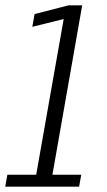

<svg xmlns="http://www.w3.org/2000/svg" viewBox="-38 -696 400 716"><path d="M-18.5 0 -10.5 -44.5H97L199.5 -625L82.5 -596L91 -643.5L217 -676H268.5L157.5 -44.5H265L257 0Z"/></svg>

Font: Anybody Light
Style: Italic
Weight: 300
Italic angle: -10°
Designer: Tyler Finck
Foundry: Etcetera Type Company
Version: Version 1.010; ttfautohint (v1.8.3) -l 8 -r 50 -G 200 -x 14 